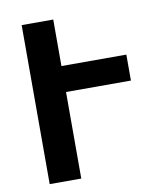

<svg xmlns="http://www.w3.org/2000/svg" viewBox="-82 -805 765 874"><g transform="rotate(-10 300.0 -367.5)"><path d="M77 0V-735H223V-520H523V-400H223V0Z"/></g></svg>

Font: Iosevka Heavy Extended
Style: Regular
Weight: 900
Width: 7
Monospace: yes
Designer: Belleve Invis
Foundry: Belleve Invis
Version: Version 32.5.0; ttfautohint (v1.8.4)